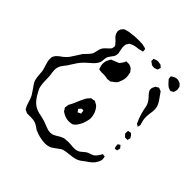

<svg xmlns="http://www.w3.org/2000/svg" viewBox="-221 -858 1065 1065"><g transform="rotate(45 311.5 -325.5)"><path d="M564 -120Q565 -121 565 -122Q565 -123 567 -124Q568 -125 571 -124Q574 -123 575 -123Q582 -123 583 -122Q584 -121 584 -117.5Q584 -114 585 -112L586 -101Q585 -89 577 -76L568 -62Q560 -52 547.5 -42.5Q535 -33 523 -25Q500 -6 482 0Q463 6 436 8Q411 10 393 15Q382 19 361 36L338 52Q319 61 296 61Q251 59 211 40Q205 36 194 28.5Q183 21 174 18Q160 13 142.5 13Q125 13 122 13H109Q105 12 102 10Q99 8 97 7L89 4L85 -3Q78 -14 74 -28Q72 -35 67 -50.5Q62 -66 55 -78Q55 -78 37 -105Q29 -116 21 -128Q13 -140 10 -152Q7 -164 5 -189Q5 -193 4 -204.5Q3 -216 0 -226Q-2 -235 -9 -256Q-16 -277 -15 -294Q-14 -297 -14.5 -299.5Q-15 -302 -14 -305Q-10 -317 -1.5 -325.5Q7 -334 16.5 -341Q26 -348 29 -350Q44 -362 54 -375Q57 -379 75 -407Q87 -427 94 -437L108 -452Q129 -473 134 -486Q136 -492 139 -506.5Q142 -521 145 -528Q150 -539 161 -549Q172 -559 176 -563Q186 -573 187 -575Q188 -578 189 -583Q190 -588 190 -591Q190 -591 190.5 -593Q191 -595 190 -596Q190 -598 185 -603Q175 -615 173 -617Q166 -623 158.5 -630.5Q151 -638 148 -645Q146 -647 144 -657L142 -665Q142 -668 143 -670Q144 -672 144 -674Q147 -685 152 -689Q157 -696 163 -699Q165 -700 168 -700.5Q171 -701 173 -702Q188 -707 204 -708Q229 -712 261 -712Q280 -712 290 -711Q298 -710 312 -706Q314 -705 316 -704.5Q318 -704 320 -703Q321 -701 321 -692Q321 -691 321.5 -688Q322 -685 321 -684Q320 -683 317.5 -682.5Q315 -682 313 -682Q298 -678 294 -677Q263 -675 247 -666L237 -661Q234 -658 232 -652Q228 -648 226 -643Q225 -640 225 -632Q224 -622 226.5 -609.5Q229 -597 230 -592Q230 -590 231.5 -585.5Q233 -581 232 -578Q232 -567 228 -557Q227 -554 224.5 -551.5Q222 -549 221 -547Q206 -527 203 -520Q201 -516 199 -497Q199 -494 198 -487.5Q197 -481 196 -477Q191 -464 180.5 -452.5Q170 -441 151 -425Q131 -407 123 -398Q112 -386 92 -354L78 -332Q73 -325 63 -312.5Q53 -300 50 -289Q46 -278 46 -265Q46 -257 51 -222Q52 -213 52 -196Q52 -157 59 -134Q63 -123 75 -103Q102 -54 141 -40Q156 -34 177 -31L207 -23Q214 -21 228 -15Q231 -14 246.5 -8Q262 -2 276 -2Q281 -2 291 -4Q300 -7 312 -14Q324 -21 330 -25Q344 -32 351 -34Q357 -36 370 -36L382 -37L405 -36Q427 -33 442 -35Q453 -37 463 -42Q471 -47 481 -56Q491 -65 498 -69Q503 -72 517 -76.5Q531 -81 538 -86Q548 -94 557 -108ZM603 -688Q604 -686 604 -682Q606 -674 606 -667Q606 -664 604.5 -659Q603 -654 602 -651Q601 -650 601 -648.5Q601 -647 600 -646Q598 -644 594.5 -642.5Q591 -641 589 -640L582 -637Q579 -637 577 -639Q574 -640 569.5 -641.5Q565 -643 562 -645Q553 -651 538 -668L530 -677Q530 -683 529 -685Q529 -686 528 -690.5Q527 -695 528 -696Q529 -697 532.5 -699Q536 -701 537 -702Q551 -711 566 -711Q574 -711 590 -703Q592 -700 597 -695.5Q602 -691 603 -688ZM419 -705Q424 -705 432 -703Q438 -703 440 -702Q444 -700 451 -693Q452 -692 453 -691.5Q454 -691 455 -690Q456 -689 454.5 -686Q453 -683 453 -682Q452 -680 451.5 -676.5Q451 -673 450 -672Q449 -671 447.5 -670.5Q446 -670 445 -669L431 -664H428Q418 -664 410 -666L401 -673Q394 -677 393 -678Q391 -680 391.5 -685Q392 -690 392 -691Q392 -692 391 -693.5Q390 -695 391 -696Q392 -697 395.5 -698.5Q399 -700 401 -701Q404 -702 409.5 -703.5Q415 -705 419 -705ZM566 -570Q592 -536 594 -514Q595 -510 595 -501Q595 -486 592 -471Q588 -442 590 -427Q591 -414 597 -395Q597 -393 599 -389Q601 -385 599 -381L596 -371Q595 -371 595.5 -370Q596 -369 595 -369Q594 -368 592.5 -370Q591 -372 591 -372Q589 -373 585 -375Q581 -377 580 -379L577 -387L568 -407Q559 -433 553 -459Q552 -463 549.5 -477.5Q547 -492 541 -502Q536 -512 522 -528Q514 -535 507 -545Q501 -554 501 -554Q499 -559 498.5 -565Q498 -571 499 -576L505 -588L508 -595L519 -601Q520 -602 522 -603.5Q524 -605 526 -605Q529 -605 535 -602Q545 -599 546 -598Q548 -596 554 -587ZM224 -442Q223 -443 221.5 -442.5Q220 -442 219 -443Q218 -444 218 -446Q218 -448 217 -449L214 -459Q211 -468 211 -479Q211 -500 222 -517Q223 -519 225 -523Q227 -527 229 -528Q230 -529 233 -529.5Q236 -530 237 -531Q245 -535 261 -541Q271 -544 272 -545Q274 -546 275 -548Q276 -550 277 -551Q286 -562 289 -568Q293 -579 295 -580Q296 -581 300.5 -580.5Q305 -580 307 -580Q309 -580 312.5 -580.5Q316 -581 318 -580Q323 -579 329 -576Q335 -573 339 -570Q341 -568 343.5 -564.5Q346 -561 348 -559L353 -552Q354 -549 354.5 -544.5Q355 -540 356 -538Q358 -526 358 -520Q358 -499 348 -477Q345 -469 344 -467Q336 -456 319 -445L310 -438H302Q294 -436 289 -436Q284 -437 277.5 -438.5Q271 -440 267 -440Q258 -441 251 -440.5Q244 -440 238 -440Q228 -442 224 -442ZM612 -294Q612 -293 609 -284Q609 -282 608.5 -280Q608 -278 607 -277Q606 -276 603 -276.5Q600 -277 599 -277Q597 -277 593.5 -276.5Q590 -276 588 -277Q587 -277 586 -278.5Q585 -280 584 -281Q574 -291 573 -293V-296L574 -309Q574 -310 573.5 -311.5Q573 -313 574 -314Q575 -315 578 -315Q581 -315 582 -316Q585 -316 588 -317Q591 -318 593 -318Q595 -317 603 -309Q604 -307 607.5 -302Q611 -297 612 -294ZM354 -146Q342 -128 329 -122L318 -120Q313 -119 304 -119Q280 -119 255 -134Q246 -140 246 -140Q244 -142 239 -152Q235 -156 235 -158Q234 -160 235 -163Q236 -166 236 -167L238 -182Q240 -187 242.5 -191Q245 -195 247 -199Q256 -216 262 -233Q275 -263 281 -273Q285 -281 296 -292Q302 -298 302 -298Q305 -299 311 -299Q323 -302 325 -302Q327 -302 329.5 -300.5Q332 -299 333 -298Q347 -292 351 -287Q365 -272 372 -252Q379 -232 378 -211Q371 -171 354 -146ZM586 -216Q586 -217 585.5 -218.5Q585 -220 586 -221Q587 -223 597 -228Q599 -230 599 -230Q601 -229 603 -225Q611 -217 612 -214V-213Q612 -210 609 -201Q609 -197 608 -195H606Q604 -195 599 -193.5Q594 -192 593 -193Q589 -195 587 -205Q587 -212 586 -216ZM296 -210Q293 -207 293 -206Q292 -205 294.5 -201.5Q297 -198 298 -197L303 -189L311 -193Q312 -194 316.5 -195.5Q321 -197 322 -198Q323 -199 322 -200.5Q321 -202 321 -203L320 -214Q319 -215 319.5 -216.5Q320 -218 319 -219Q318 -220 314 -220Q306 -220 304 -219Z"/></g></svg>

Font: Rubik-Burned
Style: Regular
Weight: 400
Designer: NaN (generative design), Hubert & Fischer (Rubik source font outlines)
Foundry: NaN, Hubert & Fischer
Version: Version 1.000